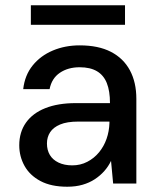

<svg xmlns="http://www.w3.org/2000/svg" viewBox="-20 -696 600 728"><path d="M235 12Q174 12 133.5 -9.5Q93 -31 73 -67Q53 -103 53 -145Q53 -195 78.5 -231Q104 -267 152 -286Q200 -305 267 -305H397Q397 -351 385 -381Q373 -411 347.5 -426Q322 -441 282 -441Q238 -441 207 -420Q176 -399 168 -358H68Q74 -411 104 -448Q134 -485 180.5 -504.5Q227 -524 282 -524Q353 -524 400.5 -499.5Q448 -475 472.5 -429.5Q497 -384 497 -321V0H409L401 -86Q391 -65 375.5 -47.5Q360 -30 339.5 -16.5Q319 -3 293 4.5Q267 12 235 12ZM254 -69Q285 -69 311 -82.5Q337 -96 355.5 -118.5Q374 -141 384 -169.5Q394 -198 395 -230V-235H277Q234 -235 208 -224Q182 -213 170 -194.5Q158 -176 158 -152Q158 -127 169 -108.5Q180 -90 202 -79.5Q224 -69 254 -69ZM97 -602V-676H454V-602Z"/></svg>

Font: DM Sans 12pt Medium
Style: Regular
Weight: 500
Version: Version 4.004;gftools[0.9.30]